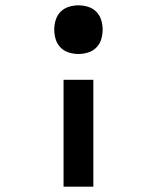

<svg xmlns="http://www.w3.org/2000/svg" viewBox="-20 -562 590 722"><path d="M275 -359Q257 -359 239 -364.5Q221 -370 208 -383Q195 -396 189.5 -414Q184 -432 184 -451Q184 -469 189.5 -487Q195 -505 208 -518Q221 -531 239 -536.5Q257 -542 275 -542Q293 -542 311 -536.5Q329 -531 342 -518Q355 -505 360.5 -487Q366 -469 366 -451Q366 -432 360.5 -414Q355 -396 342 -383Q329 -370 311 -364.5Q293 -359 275 -359ZM219 140V-262H331V140Z"/></svg>

Font: Lode
Style: Bold
Weight: 700
Monospace: yes
Designer: Belleve Invis
Foundry: Belleve Invis
Version: Version 29.2.0; ttfautohint (v1.8.3)